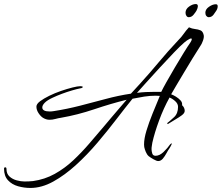

<svg xmlns="http://www.w3.org/2000/svg" viewBox="-89 -770 1096 949"><path d="M61 159Q30 159 0 150.5Q-30 142 -49.5 121Q-69 100 -69 64Q-69 57 -63 57Q-57 57 -57 65Q-57 89 -42 102.5Q-27 116 -6 121.5Q15 127 32 127Q43 127 53.5 126.5Q64 126 74 125Q132 117 181.5 89.5Q231 62 273.5 22Q316 -18 354 -62.5Q392 -107 427 -148Q441 -165 461.5 -189Q482 -213 502.5 -237Q523 -261 537 -277Q460 -258 377 -230Q294 -202 213 -188Q199 -186 184.5 -182Q170 -178 156 -178Q139 -178 123 -188Q111 -196 101 -211.5Q91 -227 91 -243Q91 -256 109 -269.5Q127 -283 154.5 -296.5Q182 -310 212.5 -320.5Q243 -331 269 -337.5Q295 -344 308 -344Q320 -344 320 -340Q320 -335 306 -333Q291 -330 267 -323Q243 -316 217.5 -306.5Q192 -297 171 -287Q145 -275 132.5 -262.5Q120 -250 120 -239Q120 -219 157 -219Q162 -219 167 -219.5Q172 -220 178 -221Q242 -231 306.5 -247.5Q371 -264 434 -281Q497 -298 558 -307L602 -355Q652 -410 696.5 -463.5Q741 -517 792 -571Q808 -587 819 -603Q830 -619 845 -635Q860 -628 875 -626.5Q890 -625 902 -620Q914 -615 918 -596Q920 -585 914 -568.5Q908 -552 902 -544Q883 -515 861.5 -479.5Q840 -444 819 -409Q798 -374 781.5 -346Q765 -318 757 -304Q768 -300 781 -292Q794 -284 803.5 -273.5Q813 -263 811 -250Q824 -238 824 -222Q824 -211 810 -200.5Q796 -190 777 -179Q758 -168 741 -157Q740 -156 738.5 -158.5Q737 -161 738 -162Q752 -173 771.5 -191Q791 -209 791 -242Q791 -257 777.5 -269.5Q764 -282 749 -288Q720 -236 697.5 -175Q675 -114 664 -65Q663 -57 661.5 -49Q660 -41 660 -33Q660 -23 663.5 -11.5Q667 0 680 0Q700 0 720 -19.5Q740 -39 750 -54Q754 -59 758 -61Q762 -63 759 -56Q757 -51 754 -46Q751 -41 748 -36Q742 -28 734 -13Q726 2 716 14Q706 26 693 26Q685 26 670 17.5Q655 9 646 2Q637 -6 631.5 -19.5Q626 -33 624 -43Q624 -46 623.5 -49Q623 -52 623 -56Q623 -85 635 -124.5Q647 -164 665 -208.5Q683 -253 701 -296Q696 -296 691 -296.5Q686 -297 681 -297Q652 -297 623.5 -292.5Q595 -288 566 -282Q531 -239 487 -181.5Q443 -124 392.5 -64.5Q342 -5 286.5 45.5Q231 96 174 127.5Q117 159 61 159ZM588 -311Q611 -314 632 -315Q653 -316 675 -316H708Q715 -331 733.5 -364Q752 -397 775 -436Q798 -475 819 -509Q840 -543 852 -560Q859 -571 859 -576Q859 -583 847.5 -577.5Q836 -572 822 -560Q801 -542 769 -508.5Q737 -475 701.5 -436.5Q666 -398 635.5 -364Q605 -330 588 -311ZM844 -685Q837 -685 832.5 -691.5Q828 -698 828 -707Q828 -725 845.5 -737.5Q863 -750 879 -750Q889 -750 889 -739Q889 -731 882 -717Q878 -710 868 -697.5Q858 -685 844 -685ZM943 -685Q936 -685 931 -691Q926 -697 926 -707Q926 -724 944 -736.5Q962 -749 978 -749Q987 -749 987 -739Q987 -728 980 -717Q976 -710 966.5 -697.5Q957 -685 943 -685Z"/></svg>

Font: The Nautigal
Style: Regular
Weight: 400
Designer: Robert E. Leuschke
Foundry: Robert E. Leuschke
Version: Version 1.100; ttfautohint (v1.8.3)